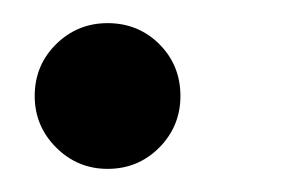

<svg xmlns="http://www.w3.org/2000/svg" viewBox="-20 -135 261 166"><path d="M10 -52Q10 -78.5 28.5 -96.8Q47 -115 73 -115Q99.5 -115 117.8 -96.8Q136 -78.5 136 -52Q136 -26 117.8 -7.5Q99.5 11 73 11Q47 11 28.5 -7.5Q10 -26 10 -52Z"/></svg>

Font: Didactic
Style: Regular
Weight: 400
Designer: Tyler Finck
Foundry: Etcetera Type Co
Version: Version 3.007;FEAKit 1.0